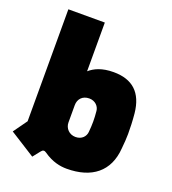

<svg xmlns="http://www.w3.org/2000/svg" viewBox="-138 -854 870 970"><g transform="rotate(20 297.0 -369.0)"><path d="M146 12 177 -27C185 -38 194 -39 205 -31C252 2 295 10 330 10C464 10 548 -55 557 -182C560 -214 562 -237 562 -261C562 -296 561 -328 557 -371C546 -478 489 -530 387 -530C324 -530 285 -511 259 -488V-750H63V-148L10 -74ZM317 -156C283 -156 259 -182 259 -213V-306C259 -338 280 -363 317 -363C349 -363 370 -340 372 -316C376 -274 376 -245 372 -203C370 -179 351 -156 317 -156Z"/></g></svg>

Font: Finlandica Black
Style: Regular
Weight: 900
Designer: Niklas Ekholm, Juho Hiilivirta, Jaakko Suomalainen
Foundry: Helsinki Type Studio
Version: Version 2.000;Glyphs 3.2 (3202)